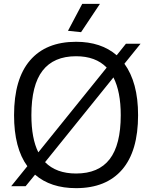

<svg xmlns="http://www.w3.org/2000/svg" viewBox="-20 -967 789 997"><path d="M122 -104Q53 -198 53 -369Q53 -557 136 -653.5Q219 -750 375 -750Q505 -750 586 -680L634 -740H710L626 -636Q661 -588 679 -521.5Q697 -455 697 -369Q697 -182 614 -86Q531 10 375 10Q243 10 162 -60L113 0H38ZM375 -66Q492 -66 549.5 -140.5Q607 -215 607 -369Q607 -491 569 -565L214 -125Q272 -66 375 -66ZM143 -369Q143 -248 179 -176L534 -616Q477 -675 375 -675Q259 -675 201 -600Q143 -525 143 -369ZM333 -807 407 -947H499L401 -800Z"/></svg>

Font: Encode Sans
Style: Regular
Weight: 400
Designer: Pablo Impallari, Andres Torresi
Foundry: Pablo Impallari, Andres Torresi
Version: Version 1.000; ttfautohint (v1.00) -l 8 -r 50 -G 200 -x 14 -